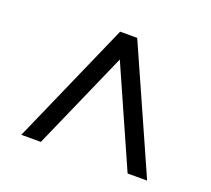

<svg xmlns="http://www.w3.org/2000/svg" viewBox="-92 -613 802 730"><g transform="rotate(20 309.0 -248.5)"><path d="M313 -397 138 0H59L278 -497H347L568 0H489Z"/></g></svg>

Font: Rosario Light Medium
Style: Regular
Weight: 500
Version: Version 1.101; ttfautohint (v1.8.1.43-b0c9)